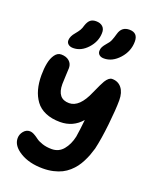

<svg xmlns="http://www.w3.org/2000/svg" viewBox="-188 -1156 1032 1275"><g transform="rotate(20 328.5 -518.5)"><path d="M405.8 -812Q384.3 -812 372.6 -822.3Q360.8 -832.5 360.8 -849.1Q360.8 -865.2 367.7 -878.2Q374.5 -891.1 390.1 -909.2Q406.7 -926.8 414.6 -945.1Q422.4 -963.4 431.2 -995.1Q446.3 -1049.8 501 -1049.8Q561 -1049.8 561 -987.8Q561 -918.9 512.9 -865.5Q464.8 -812 405.8 -812ZM189.9 -807.1Q168 -807.1 155 -818.1Q142.1 -829.1 143.1 -847.2Q144.5 -874.5 169.9 -903.8Q186.5 -923.8 195.1 -938Q203.6 -952.1 209 -973.1Q218.8 -1002.4 233.9 -1014.6Q249 -1026.9 273.9 -1026.9Q303.7 -1026.9 321 -1011Q338.4 -995.1 336.9 -964.8Q335.4 -905.3 290.8 -856.2Q246.1 -807.1 189.9 -807.1ZM273.9 13.2Q178.2 13.2 113.5 -26.1Q48.8 -65.4 48.8 -119.1Q48.8 -146 66.7 -168Q84.5 -189.9 109.9 -189.9Q125.5 -189.9 142.8 -180.2Q160.2 -170.4 175 -158.9Q189.9 -147.5 219.2 -137.7Q248.5 -127.9 285.2 -127.9Q335.4 -127.9 366.9 -165.8Q398.4 -203.6 411.1 -261.2Q418.9 -308.1 426.8 -384.8Q367.7 -315.9 275.9 -315.9Q216.3 -315.9 172.4 -335Q128.4 -354 103.3 -388.7Q78.1 -423.3 66.2 -467.3Q54.2 -511.2 54.2 -565.9Q54.2 -613.3 61.8 -651.4Q69.3 -689.5 87.4 -714.8Q105.5 -740.2 131.8 -740.2Q167 -740.2 188.5 -721.7Q210 -703.1 210 -672.9Q210 -657.7 207.5 -618.4Q205.1 -579.1 205.1 -558.1Q205.1 -454.1 290 -454.1Q363.3 -454.1 415 -575.2Q447.3 -647.5 459.5 -667.5Q481.9 -703.1 504.9 -703.1Q547.4 -703.1 572.3 -671.9Q597.2 -640.6 597.2 -585.9Q597.2 -522 585.2 -412.1Q573.2 -302.2 556.2 -230Q548.3 -203.1 540 -180.9Q531.7 -158.7 518.6 -132.8Q505.4 -106.9 490.2 -86.7Q475.1 -66.4 453.4 -47.1Q431.6 -27.8 406.2 -15.1Q380.9 -2.4 346.9 5.4Q313 13.2 273.9 13.2Z"/></g></svg>

Font: Shantell Sans Irregular Bouncy
Style: Bold
Weight: 700
Designer: Stephen Nixon, Anya Danilova, Shantell Martin
Foundry: Arrow Type
Version: Version 1.006;[9816181b4]